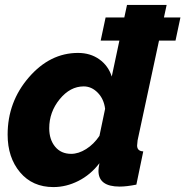

<svg xmlns="http://www.w3.org/2000/svg" viewBox="-20 -750 753 780"><path d="M626 -585 539 -180Q537 -162 537 -159Q537 -136 562 -135L534 0Q494 8 466 8Q380 8 380 -56Q380 -68 384 -87Q348 -40 298.5 -15Q249 10 197 10Q112 10 61.5 -50Q11 -110 11 -203Q11 -336 97 -435.5Q183 -535 297 -535Q347 -535 383.5 -509Q420 -483 434 -439L465 -585H389L409 -679H485L496 -730H657L646 -679H713L693 -585ZM384 -198 407 -308Q402 -348 377 -373.5Q352 -399 320 -399Q265 -399 222.5 -347Q180 -295 180 -229Q180 -183 204 -154Q228 -125 269 -125Q299 -125 330 -144.5Q361 -164 384 -198Z"/></svg>

Font: Raleway-v4020 ExtraBold
Style: Italic
Weight: 800
Italic angle: -12°
Designer: Matt McInerney, Pablo Impallari, Rodrigo Fuenzalida
Foundry: Matt McInerney, Pablo Impallari, Rodrigo Fuenzalida
Version: Version 4.020;PS 004.020;hotconv 1.0.88;makeotf.lib2.5.64775